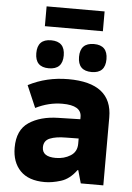

<svg xmlns="http://www.w3.org/2000/svg" viewBox="-62 -996 725 1052"><g transform="rotate(5 300.0 -470.0)"><path d="M470 -841V-950H151V-841ZM503 -690Q503 -767 428 -767Q352 -767 352 -690Q352 -613 428 -613Q503 -613 503 -690ZM268 -690Q268 -767 192 -767Q117 -767 117 -690Q117 -613 192 -613Q268 -613 268 -690ZM198 -179Q198 -216 231.5 -229.5Q265 -243 320 -243L389 -244V-215Q389 -171 354 -149Q319 -127 273 -127Q198 -127 198 -179ZM398 -71H402L422 0H546V-374Q546 -563 305 -563Q185 -563 85 -511L137 -390Q209 -426 284 -426Q389 -426 389 -363V-350L268 -347Q170 -345 107 -303Q44 -261 44 -164Q44 -84 89.5 -37Q135 10 224 10Q265 10 313 -5Q361 -20 398 -71Z"/></g></svg>

Font: Noto Sans Mono UI ExtraBold
Style: Regular
Weight: 800
Designer: Monotype Design team
Foundry: Monotype Imaging Inc.
Version: 1.000